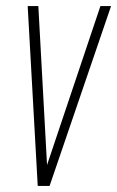

<svg xmlns="http://www.w3.org/2000/svg" viewBox="-20 -611 385 631"><path d="M104 0 71 -591H106L135 -61H132L310 -591H345L143 0Z"/></svg>

Font: Alumni Sans Thin ExtraLight
Style: Italic
Weight: 250
Italic angle: -8°
Version: Version 1.016